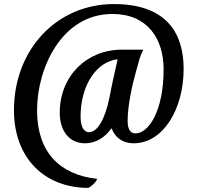

<svg xmlns="http://www.w3.org/2000/svg" viewBox="-20 -728 975 946"><path d="M638.2 -22C785.6 -22 884.8 -192.9 884.8 -388.7C884.8 -552.2 811.5 -708 541 -708C259.3 -708 48.8 -483.4 48.8 -185.1C48.8 54.2 202.6 197.8 415.5 197.8C431.2 189.9 455.1 168 458.5 153.3C273.4 132.8 162.6 21.5 162.6 -184.6C162.6 -389.2 281.7 -659.2 534.2 -659.2C707 -659.2 786.1 -536.6 786.1 -386.7C786.1 -177.2 710 -70.8 648.4 -70.8C621.1 -70.8 608.9 -91.8 608.9 -132.3C608.9 -209.5 630.9 -306.2 649.9 -375C666 -432.6 669.4 -451.2 686 -483.4H581.1C406.7 -483.4 274.4 -353.5 274.4 -172.4C274.4 -79.6 324.2 -22 398.9 -22C448.7 -22 493.2 -46.4 529.8 -96.2C548.8 -44.9 589.8 -22 638.2 -22ZM519.5 -248.5C496.6 -134.8 458 -76.7 418.5 -76.7C390.1 -76.7 377 -108.9 377 -152.8C377 -310.1 456.5 -424.8 559.6 -436C546.9 -380.4 529.3 -301.3 519.5 -248.5Z"/></svg>

Font: Amarante
Style: Regular
Weight: 400
Designer: Karolina Lach
Foundry: Sorkin Type Co.
Version: Version 1.001